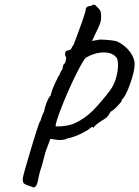

<svg xmlns="http://www.w3.org/2000/svg" viewBox="-20 -734 595 820"><path d="M78 39Q76 35 78 24Q80 13 88 -15L95 -39Q149 -224 152 -216Q154 -224 159.5 -238.5Q165 -253 168 -257Q170 -272 179 -295.5Q188 -319 197 -327Q197 -338 214 -376Q231 -414 234 -414Q234 -415 236.5 -421.5Q239 -428 247 -439Q247 -444 249 -452Q251 -460 258 -465Q259 -468 261 -477Q263 -486 262.5 -489Q262 -492 260 -493Q258 -498 258 -505Q258 -519 276 -520Q282 -520 290 -537Q292 -541 294 -542Q346 -678 346 -693Q346 -701 353 -705Q360 -709 369 -709Q374 -714 385 -714L401 -698Q408 -691 410 -683.5Q412 -676 412 -661Q412 -647 408 -635Q404 -623 388 -591L373 -559L406 -565Q423 -565 444 -563Q465 -561 478 -558Q514 -541 534.5 -513.5Q555 -486 555 -460Q555 -430 535.5 -375Q516 -320 499 -307Q504 -307 494.5 -295.5Q485 -284 472 -271.5Q459 -259 452 -257Q452 -255 444 -243Q436 -231 425 -225Q405 -213 395 -205Q385 -197 378 -187Q378 -192 375 -192Q371 -192 363.5 -185.5Q356 -179 352 -177Q307 -150 265 -142Q258 -136 229 -136L195 -141L174 -84Q169 -63 159 -27Q149 0 144 27Q140 53 132.5 61.5Q125 70 117 64Q112 62 102 59Q92 56 85 51.5Q78 47 78 39ZM375 -260Q391 -276 414.5 -303.5Q438 -331 453 -352Q468 -374 476 -402.5Q484 -431 484 -456Q484 -476 479 -486Q462 -510 424 -510Q386 -510 349 -489Q339 -485 305 -416.5Q271 -348 243 -276.5Q215 -205 218 -194Q269 -193 304.5 -210Q340 -227 375 -260Z"/></svg>

Font: Caveat
Style: Regular
Weight: 400
Designer: Pablo Impallari
Foundry: Pablo Impallari
Version: Version 1.500; ttfautohint (v1.6)